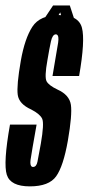

<svg xmlns="http://www.w3.org/2000/svg" viewBox="-32 -658 316 682"><path d="M74 4Q5.5 4 -7.8 -37Q-21 -78 3.5 -215.5H98Q80 -115 76.5 -90Q74 -70.5 81 -66Q82.5 -65 85.5 -65Q97.5 -65 101.2 -84.2Q105 -103.5 113 -147.5Q125.5 -219.5 117.8 -236.2Q110 -253 79 -269Q35.5 -288.5 31 -321.2Q26.5 -354 42 -442.5Q56 -521.5 83 -563Q110 -604.5 178 -604.5Q247 -604.5 259 -559.5Q271 -514.5 249 -388H154.5Q170 -477 174.5 -506.5Q178 -531 170 -535Q168.5 -536 166.5 -536Q154.5 -536 149 -511.2Q143.5 -486.5 136.5 -444.5Q125.5 -384 133.5 -369.2Q141.5 -354.5 172 -340Q214.5 -321 219.8 -285.8Q225 -250.5 209 -158Q193 -67.5 167.5 -31.8Q142 4 74 4ZM104.5 -560.5 156.5 -638.5H216L241.5 -560.5H197.5L182 -614L148.5 -560.5Z"/></svg>

Font: Anybody UltraCondensed Medium
Style: Italic
Weight: 500
Width: 1
Italic angle: -10°
Designer: Tyler Finck
Foundry: Etcetera Type Company
Version: Version 1.010; ttfautohint (v1.8.3) -l 8 -r 50 -G 200 -x 14 